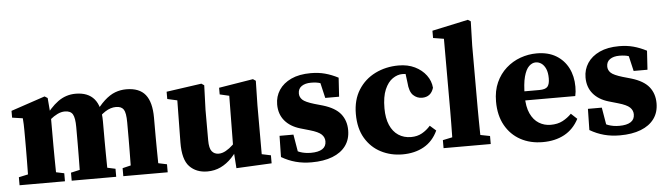

<svg xmlns="http://www.w3.org/2000/svg" viewBox="-47 -910 3853 1109"><g transform="rotate(-5 1879.5 -355.5)"><path d="M396.3 -498.5Q467.7 -498.5 503.8 -455.9Q539.8 -413.3 539.8 -326.5V-210Q539.8 -178 540.3 -137.5Q540.8 -97 541.3 -60Q541.8 -23 542.8 0H380.4Q381.4 -23 381.9 -60Q382.4 -97 382.9 -137.5Q383.4 -178 383.4 -210V-306.3Q383.4 -358.9 371.1 -380.4Q358.8 -401.8 325.3 -401.8Q304.2 -401.8 282.4 -391.2Q260.7 -380.6 241.1 -364.2Q221.6 -347.7 206.6 -328.5H169.7V-393H232.3L202.3 -364.9Q248.1 -432.1 294 -465.3Q339.9 -498.5 396.3 -498.5ZM689.8 -498.5Q765.6 -498.5 800.6 -454.8Q835.5 -411.1 835.5 -321.7V-210Q835.5 -178 836 -137.5Q836.5 -97 837 -60Q837.5 -23 838.5 0H676Q677 -23 677.5 -60Q678 -97 678.5 -137.5Q679 -178 679 -210V-306.8Q679 -363.4 666.1 -382.6Q653.2 -401.8 622.2 -401.8Q590.3 -401.8 559.7 -382Q529.1 -362.2 500.8 -328.5H465.3V-395.3H535.9L494.9 -364.9Q530.3 -417.1 562.1 -446Q593.9 -475 625 -486.8Q656.2 -498.5 689.8 -498.5ZM245.7 0H80.4Q81.4 -23 81.9 -60.5Q82.4 -98 82.9 -138.5Q83.4 -179 83.4 -210V-267.8Q83.4 -295.8 83.2 -313.8Q83.1 -331.8 82.6 -347.7Q82.1 -363.7 80.4 -383.7L19.1 -392.7V-432.1L216.5 -498.5L233.6 -487.8L242.7 -376.9V-210Q242.7 -179 243.2 -138.5Q243.7 -98 244.2 -60.5Q244.7 -23 245.7 0ZM197 -66.5 291.2 -46.5V0H28V-46.5L120.7 -66.5ZM418.5 -66.5H496.3L588.3 -46.5V0H330.2V-46.5ZM712.8 -66.5H792.6L886.9 -46.5V0H629.5V-46.5Z M1489.4 0.7 1284.4 10.9 1276.2 -106.8 1279.9 -434.6 1311.7 -401.9 1225.2 -421.9V-460.5L1424.2 -493L1440 -482.3L1437 -340.8V-8.6L1370.4 -70.9L1489.4 -45.8ZM1135.9 -340.8V-164Q1135.9 -117.2 1150.5 -99.4Q1165.1 -81.5 1190.2 -81.5Q1210.4 -81.5 1231.6 -93.3Q1252.8 -105 1272.8 -124Q1292.9 -143.1 1307.8 -163.7H1346.2V-97.6H1280.7L1312.8 -126.3Q1289.2 -81.5 1259 -50Q1228.8 -18.4 1193.4 -1.6Q1158 15.2 1116.3 15.2Q1052 15.2 1013 -25.3Q974.1 -65.8 975.1 -164.8L978.8 -433.9L1010.6 -401.9L921.2 -421.9V-464.1L1125.1 -493L1140.9 -482.3Z M1720.3 15.2Q1671.1 15.2 1628.7 3.9Q1586.2 -7.4 1546.4 -30.8L1548.8 -153.5H1629.3L1651.9 -19.6L1595.7 -39V-80.2Q1628.2 -60.9 1657.1 -50.4Q1686.1 -39.9 1720.9 -39.9Q1764.5 -39.9 1787.3 -54.6Q1810.1 -69.2 1810.1 -98.9Q1810.1 -122.2 1792.5 -139.2Q1774.9 -156.2 1725.7 -170.3L1671.8 -185.9Q1613.9 -203 1582.4 -241Q1550.8 -279 1550.8 -335Q1550.8 -381.1 1575.1 -418.2Q1599.5 -455.2 1645.9 -476.9Q1692.3 -498.5 1759.6 -498.5Q1804.2 -498.5 1841.9 -488.4Q1879.6 -478.3 1918.1 -458.3L1911.2 -348.6H1830.9L1802.2 -472L1857.7 -448V-411.2Q1830.8 -428.8 1810 -436.1Q1789.2 -443.4 1755.7 -443.4Q1722.7 -443.4 1701.9 -429.3Q1681.2 -415.1 1681.2 -387.4Q1681.2 -366.4 1697.1 -350.9Q1713.1 -335.3 1764.8 -319.9L1813.6 -306Q1885 -284.5 1915.7 -245.8Q1946.5 -207 1946.5 -151.4Q1946.5 -98.5 1919.2 -61.3Q1892 -24.1 1841.4 -4.5Q1790.8 15.2 1720.3 15.2Z M2286.4 -447.1Q2257.8 -447.1 2230 -428.2Q2202.1 -409.3 2184.2 -367.8Q2166.3 -326.3 2166.3 -258.7Q2166.3 -201.5 2183.5 -161.6Q2200.8 -121.7 2232.2 -101Q2263.7 -80.3 2305.6 -80.3Q2341.7 -80.3 2369.2 -95.8Q2396.6 -111.2 2418.2 -135.9L2453 -105.2Q2424.4 -43.9 2371.6 -14.4Q2318.8 15.2 2247.8 15.2Q2179.8 15.2 2123.2 -13.9Q2066.6 -42.9 2032.7 -99.7Q1998.8 -156.4 1998.8 -240.3Q1998.8 -322.2 2035.3 -380Q2071.8 -437.8 2133.3 -468.2Q2194.8 -498.5 2269 -498.5Q2321.9 -498.5 2362.7 -478.7Q2403.4 -458.8 2428 -425.8Q2452.7 -392.8 2455.8 -352.9Q2440.1 -300.8 2388.4 -300.8Q2359.1 -300.8 2337.1 -321.7Q2315.2 -342.7 2311.6 -395.6L2302.5 -467L2375.2 -425.7Q2352.4 -436.8 2331.3 -441.9Q2310.3 -447.1 2286.4 -447.1Z M2657.7 -66.5 2759.9 -46.5V0H2486.4V-46.5L2582.1 -66.5ZM2481.4 -681.3 2690.7 -726.3 2706.8 -716.1 2702.8 -576.3V-210Q2702.8 -175 2703.3 -140Q2703.8 -105 2704.3 -70Q2704.8 -35 2705.8 0H2540.5Q2541.5 -35 2542 -70Q2542.5 -105 2543 -140Q2543.5 -175 2543.5 -210V-629.1L2481.4 -639.1Z M3069.3 -498.5Q3135.7 -498.5 3181.5 -471Q3227.4 -443.4 3251.6 -395.9Q3275.9 -348.3 3275.9 -287.3Q3275.9 -271.1 3274.6 -258.7Q3273.4 -246.4 3270.4 -233.5H2879V-286.3H3066.5Q3102.5 -286.3 3114.7 -301Q3126.9 -315.6 3126.9 -348.9Q3126.9 -382.2 3117.5 -403.8Q3108 -425.4 3092.8 -436.2Q3077.5 -447.1 3059.2 -447.1Q3038.8 -447.1 3020.5 -429.7Q3002.2 -412.4 2990.9 -371.2Q2979.7 -330 2979.7 -257.3Q2979.7 -196.4 2997.9 -157.3Q3016 -118.1 3046.9 -99.2Q3077.8 -80.3 3114.8 -80.3Q3155.6 -80.3 3184.5 -95.6Q3213.4 -110.9 3236 -134L3270.6 -101.6Q3240 -42.8 3186.6 -13.8Q3133.2 15.2 3060.8 15.2Q2988.1 15.2 2932.1 -15.4Q2876.1 -46 2843.9 -103.5Q2811.7 -161.1 2811.7 -241.4Q2811.7 -304.2 2833.3 -351.9Q2854.9 -399.6 2891.8 -432.5Q2928.7 -465.4 2974.9 -482Q3021.1 -498.5 3069.3 -498.5Z M3508.3 15.2Q3459.1 15.2 3416.7 3.9Q3374.2 -7.4 3334.4 -30.8L3336.8 -153.5H3417.3L3439.9 -19.6L3383.7 -39V-80.2Q3416.2 -60.9 3445.1 -50.4Q3474.1 -39.9 3508.9 -39.9Q3552.5 -39.9 3575.3 -54.6Q3598.1 -69.2 3598.1 -98.9Q3598.1 -122.2 3580.5 -139.2Q3562.9 -156.2 3513.7 -170.3L3459.8 -185.9Q3401.9 -203 3370.4 -241Q3338.8 -279 3338.8 -335Q3338.8 -381.1 3363.1 -418.2Q3387.5 -455.2 3433.9 -476.9Q3480.3 -498.5 3547.6 -498.5Q3592.2 -498.5 3629.9 -488.4Q3667.6 -478.3 3706.1 -458.3L3699.2 -348.6H3618.9L3590.2 -472L3645.7 -448V-411.2Q3618.8 -428.8 3598 -436.1Q3577.2 -443.4 3543.7 -443.4Q3510.7 -443.4 3489.9 -429.3Q3469.2 -415.1 3469.2 -387.4Q3469.2 -366.4 3485.1 -350.9Q3501.1 -335.3 3552.8 -319.9L3601.6 -306Q3673 -284.5 3703.7 -245.8Q3734.5 -207 3734.5 -151.4Q3734.5 -98.5 3707.2 -61.3Q3680 -24.1 3629.4 -4.5Q3578.8 15.2 3508.3 15.2Z"/></g></svg>

Font: Adobe Variable Font Prototype
Style: Regular
Weight: 389
Designer: Frank Grießhammer
Foundry: Adobe
Version: Version 1.004;hotconv 1.0.113;makeotfexe 2.5.65598